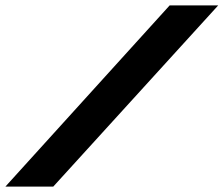

<svg xmlns="http://www.w3.org/2000/svg" viewBox="-57 -694 832 714"><path d="M-37 0H141L754.5 -674H574Z"/></svg>

Font: Anybody ExtraExpanded
Style: Bold Italic
Weight: 700
Width: 8
Italic angle: -10°
Version: Version 1.113;gftools[0.9.25]